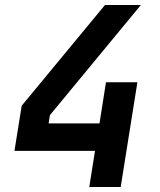

<svg xmlns="http://www.w3.org/2000/svg" viewBox="-20 -750 640 770"><path d="M338 0H464L531 -420H405L379 -255H175L180 -288L545 -730H401L67 -326L38 -145H361Z"/></svg>

Font: JetBrains Mono
Style: Bold Italic
Weight: 558
Italic angle: -9°
Monospace: yes
Designer: Philipp Nurullin, Konstantin Bulenkov
Foundry: JetBrains
Version: Version 2.305